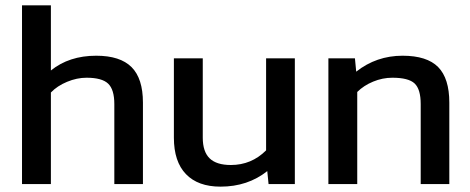

<svg xmlns="http://www.w3.org/2000/svg" viewBox="-20 -694 1773 724"><path d="M63 0V-673.8H171.9V-428.2Q240.7 -483.9 342.8 -483.9Q433.1 -483.9 476.1 -440.9Q519 -397.9 519 -307.1V0H411.1V-301.8Q411.1 -356.4 387.7 -378.7Q364.3 -400.9 306.2 -400.9Q270 -400.9 232.9 -385.5Q195.8 -370.1 171.9 -345.2V0Z M811.5 9.8Q726.6 9.8 681.2 -37.4Q635.7 -84.5 635.7 -174.8V-474.1H744.6V-174.8Q744.6 -122.1 770.5 -96.9Q796.4 -71.8 850.6 -71.8Q928.2 -71.8 983.4 -127V-474.1H1091.8V0H992.7L987.8 -48.8Q914.1 9.8 811.5 9.8Z M1218.3 0V-474.1H1318.4L1323.2 -423.8Q1399.4 -483.9 1498 -483.9Q1589.8 -483.9 1632.1 -441.2Q1674.3 -398.4 1674.3 -307.1V0H1566.4V-301.8Q1566.4 -357.4 1543.5 -379.2Q1520.5 -400.9 1459.5 -400.9Q1422.4 -400.9 1387 -386.2Q1351.6 -371.6 1327.1 -347.2V0Z"/></svg>

Font: Kanit
Style: Regular
Weight: 400
Designer: Katatrad Team
Foundry: CadsonDemak
Version: Version 1.000;PS 001.000;hotconv 1.0.88;makeotf.lib2.5.64775